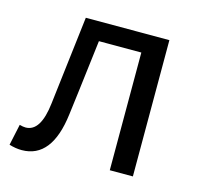

<svg xmlns="http://www.w3.org/2000/svg" viewBox="-86 -635 765 739"><g transform="rotate(15 296.0 -265.0)"><path d="M11 5 29 -79Q43 -75 53 -75Q113 -75 126 -191L168 -543H501V0H409V-469H240Q209 -212 203 -168Q181 13 61 13Q37 13 11 5Z"/></g></svg>

Font: Source Han Sans K Regular
Style: Regular
Weight: 400
Designer: Ryoko NISHIZUKA  (kana & ideographs); Paul D. Hunt (Latin, Greek & Cyrillic); Wenlong ZHANG  (bopomofo); Sandoll Communi
Foundry: Adobe Systems Incorporated
Version: Version 1.00 July 18, 2014, initial release